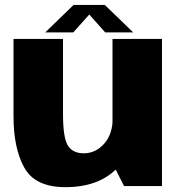

<svg xmlns="http://www.w3.org/2000/svg" viewBox="-20 -750 726 774"><path d="M480 0H633V-593H433.5V-92ZM234 -593H34.5V-280.5Q34.5 -152 78.2 -73.8Q122 4.5 243.5 4.5Q382.5 4.5 457.2 -77.2Q532 -159 532 -240L434.5 -276.5Q434.5 -209.5 400 -170.8Q365.5 -132 317.5 -132Q273.5 -132 253.8 -163Q234 -194 234 -291ZM162.5 -619.5H275.5L340 -691.5L404 -619.5H517L402.5 -730H276.5Z"/></svg>

Font: Anybody Thin ExtraBold
Style: Regular
Weight: 800
Version: Version 1.113;gftools[0.9.25]